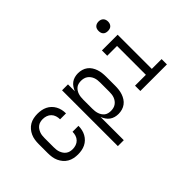

<svg xmlns="http://www.w3.org/2000/svg" viewBox="-144 -1153 1788 1788"><g transform="rotate(-45 750.0 -259.0)"><path d="M247 8Q221 8 194 2.5Q167 -3 144 -16.5Q121 -30 103.5 -50.5Q86 -71 75 -95.5Q64 -120 60 -146.5Q56 -173 56 -200V-320Q56 -347 60 -373.5Q64 -400 75 -424.5Q86 -449 103.5 -469.5Q121 -490 144 -503.5Q167 -517 194 -522.5Q221 -528 247 -528Q272 -528 297 -523.5Q322 -519 344.5 -508Q367 -497 385 -479.5Q403 -462 415 -440Q427 -418 432.5 -393.5Q438 -369 438 -344V-342H360V-343Q360 -366 353 -388Q346 -410 330 -426.5Q314 -443 292 -450.5Q270 -458 247 -458Q230 -458 213.5 -454Q197 -450 183 -440Q169 -430 159.5 -416Q150 -402 144 -386.5Q138 -371 136 -354Q134 -337 134 -320V-200Q134 -183 136 -166Q138 -149 144 -133.5Q150 -118 159.5 -104Q169 -90 183 -80Q197 -70 213.5 -66Q230 -62 247 -62Q270 -62 292 -69.5Q314 -77 330 -93.5Q346 -110 353 -132Q360 -154 360 -177V-178H438V-176Q438 -151 432.5 -126.5Q427 -102 415 -80Q403 -58 385 -40.5Q367 -23 344.5 -12Q322 -1 297 3.5Q272 8 247 8Z M564 215V-520H642V-429Q650 -450 663 -469.5Q676 -489 694.5 -502.5Q713 -516 735.5 -522Q758 -528 781 -528Q806 -528 830.5 -521Q855 -514 875 -499Q895 -484 908.5 -463Q922 -442 930 -418.5Q938 -395 941 -370Q944 -345 944 -320V-200Q944 -175 941 -150Q938 -125 930 -101.5Q922 -78 908.5 -57Q895 -36 875 -21Q855 -6 830.5 1Q806 8 781 8Q758 8 735.5 2Q713 -4 694.5 -17.5Q676 -31 663 -50.5Q650 -70 642 -91V215ZM751 -62Q768 -62 784.5 -66Q801 -70 815 -79.5Q829 -89 839.5 -103Q850 -117 856 -133Q862 -149 864 -166Q866 -183 866 -200V-320Q866 -337 864 -354Q862 -371 856 -387Q850 -403 839.5 -417Q829 -431 815 -440.5Q801 -450 784.5 -454Q768 -458 751 -458Q734 -458 717.5 -454Q701 -450 688 -440Q675 -430 665.5 -415.5Q656 -401 651 -385.5Q646 -370 644 -353.5Q642 -337 642 -320V-200Q642 -183 644 -166.5Q646 -150 651 -134.5Q656 -119 665.5 -104.5Q675 -90 688 -80Q701 -70 717.5 -66Q734 -62 751 -62Z M1075 0V-70H1218V-450H1089V-520H1296V-70H1425V0ZM1257 -608Q1244 -608 1232 -611.5Q1220 -615 1211 -624Q1202 -633 1198.5 -645Q1195 -657 1195 -670Q1195 -683 1198.5 -695Q1202 -707 1211 -716Q1220 -725 1232 -729Q1244 -733 1257 -733Q1270 -733 1282 -729Q1294 -725 1303 -716Q1312 -707 1316 -695Q1320 -683 1320 -670Q1320 -657 1316 -645Q1312 -633 1303 -624Q1294 -615 1282 -611.5Q1270 -608 1257 -608Z"/></g></svg>

Font: Iosevka Web
Style: Regular
Weight: 400
Monospace: yes
Designer: Belleve Invis
Foundry: Belleve Invis
Version: Version 28.0.3; ttfautohint (v1.8.3)